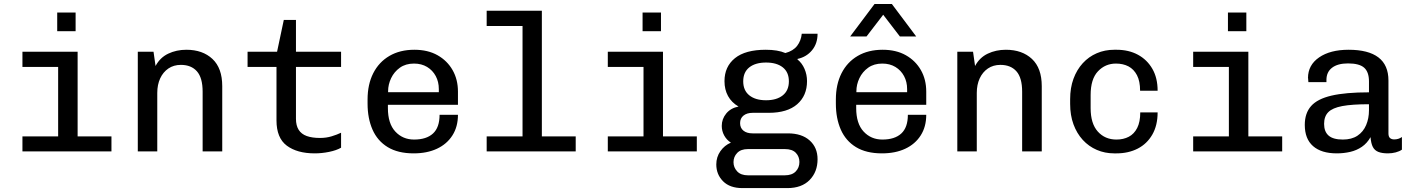

<svg xmlns="http://www.w3.org/2000/svg" viewBox="-20 -776 7240 984"><path d="M278 0V-432.8H95V-511H377.8V0ZM95 0V-76.8H551.2V0ZM273.2 -616.2V-711.8H367.5V-616.2Z M686.2 0V-511H766.8L777.2 -437.8Q800.2 -481 842.2 -501Q884.2 -521 935.2 -521Q1018.5 -521 1068.8 -473.9Q1119 -426.8 1119 -334.5V0H1018.5V-306Q1018.5 -377.5 989.2 -410.5Q960 -443.5 907 -443.5Q870.2 -443.5 843 -425Q815.8 -406.5 800.9 -374.2Q786 -342 786 -299.8V0Z M1593 10Q1502.8 10 1449.9 -29.5Q1397 -69 1397 -159V-432.8H1248.8V-511H1400L1434.5 -674H1496.8V-511H1728V-432.8H1496.8V-167Q1496.8 -132.8 1510.6 -110.8Q1524.5 -88.8 1551.9 -78.9Q1579.2 -69 1620 -69Q1652 -69 1679.6 -77.4Q1707.2 -85.8 1728 -95.8V-19Q1703.8 -5.2 1666.6 2.4Q1629.5 10 1593 10Z M2100 10Q2019.5 10 1967 -22Q1914.5 -54 1889.1 -111.8Q1863.8 -169.5 1863.8 -245V-266Q1863.8 -343.5 1892.9 -400.8Q1922 -458 1975.9 -489.5Q2029.8 -521 2103.5 -521Q2172.8 -521 2222.5 -492.9Q2272.2 -464.8 2299.6 -416.6Q2327 -368.5 2327 -306.5V-238.8H1968V-221.8Q1968 -142.8 2006 -101.8Q2044 -60.8 2102.2 -60.8Q2165.5 -60.8 2199.1 -91.8Q2232.8 -122.8 2232.8 -187.5H2327Q2327 -126.5 2298.6 -82Q2270.2 -37.5 2219.5 -13.8Q2168.8 10 2100 10ZM1969 -303.5H2229V-319.2Q2229 -356.8 2213.2 -386.1Q2197.5 -415.5 2168.9 -432.9Q2140.2 -450.2 2102 -450.2Q2059 -450.2 2029.5 -429.1Q2000 -408 1984.5 -375.4Q1969 -342.8 1969 -308.5Z M2658 0V-642.8H2474.2V-721H2757V0ZM2474.2 0V-76.8H2930.5V0Z M3278 0V-432.8H3095V-511H3377.8V0ZM3095 0V-76.8H3551.2V0ZM3273.2 -616.2V-711.8H3367.5V-616.2Z M3785.2 188Q3720.5 188 3685.8 153Q3651 118 3651 66.8Q3651 28.8 3671.9 -1.1Q3692.8 -31 3725.8 -45Q3703.8 -59 3691.4 -81.9Q3679 -104.8 3679 -130.8Q3679 -166.2 3701.9 -194.2Q3724.8 -222.2 3765 -230Q3729.2 -250.8 3711.1 -283.9Q3693 -317 3693 -360Q3693 -434.5 3746.5 -477.8Q3800 -521 3904.5 -521Q3966.5 -521 4005 -504.2Q4045.2 -515 4065.4 -541.2Q4085.5 -567.5 4089 -603H4170Q4170 -552.5 4141.4 -518.1Q4112.8 -483.8 4067.2 -474L4067 -471.5Q4090.5 -452.5 4103.2 -423Q4116 -393.5 4116 -360Q4116 -285.8 4065.6 -241.8Q4015.2 -197.8 3919.5 -197.8H3837.5Q3808.2 -197.8 3790.6 -183.8Q3773 -169.8 3773 -145Q3773 -120.2 3790.1 -106.4Q3807.2 -92.5 3836.8 -92.5H4017.8Q4089 -92.5 4129.5 -56.2Q4170 -20 4170 40Q4170 104.8 4129.4 146.4Q4088.8 188 4015 188ZM3813.2 122.5H4002.2Q4038.8 122.5 4057.9 102.9Q4077 83.2 4077 54.2Q4077 26.5 4058.6 7.2Q4040.2 -12 4002.2 -12H3813.2Q3777 -12 3758.1 7.8Q3739.2 27.5 3739.2 55.2Q3739.2 82.2 3758.1 102.4Q3777 122.5 3813.2 122.5ZM3906 -262.2Q3960.5 -262.2 3991.8 -287.4Q4023 -312.5 4023 -359.2Q4023 -406 3991.8 -430.8Q3960.5 -455.5 3906 -455.5Q3851.5 -455.5 3820.2 -430.8Q3789 -406 3789 -359.2Q3789 -312.5 3820.2 -287.4Q3851.5 -262.2 3906 -262.2Z M4500 10Q4419.5 10 4367 -22Q4314.5 -54 4289.1 -111.8Q4263.8 -169.5 4263.8 -245V-266Q4263.8 -343.5 4292.9 -400.8Q4322 -458 4375.9 -489.5Q4429.8 -521 4503.5 -521Q4572.8 -521 4622.5 -492.9Q4672.2 -464.8 4699.6 -416.6Q4727 -368.5 4727 -306.5V-238.8H4368V-221.8Q4368 -142.8 4406 -101.8Q4444 -60.8 4502.2 -60.8Q4565.5 -60.8 4599.1 -91.8Q4632.8 -122.8 4632.8 -187.5H4727Q4727 -126.5 4698.6 -82Q4670.2 -37.5 4619.5 -13.8Q4568.8 10 4500 10ZM4369 -303.5H4629V-319.2Q4629 -356.8 4613.2 -386.1Q4597.5 -415.5 4568.9 -432.9Q4540.2 -450.2 4502 -450.2Q4459 -450.2 4429.5 -429.1Q4400 -408 4384.5 -375.4Q4369 -342.8 4369 -308.5ZM4337.2 -589.2 4462 -755.5H4550.8L4675.5 -589.2H4591.8L4475.2 -741H4537.5L4421 -589.2Z M4886.2 0V-511H4966.8L4977.2 -437.8Q5000.2 -481 5042.2 -501Q5084.2 -521 5135.2 -521Q5218.5 -521 5268.8 -473.9Q5319 -426.8 5319 -334.5V0H5218.5V-306Q5218.5 -377.5 5189.2 -410.5Q5160 -443.5 5107 -443.5Q5070.2 -443.5 5043 -425Q5015.8 -406.5 5000.9 -374.2Q4986 -342 4986 -299.8V0Z M5690 10Q5642.5 10 5601.2 -7.8Q5560 -25.5 5529.2 -59Q5498.5 -92.5 5481.5 -139Q5464.5 -185.5 5464.5 -243.5V-267.5Q5464.5 -325.8 5481.5 -372.1Q5498.5 -418.5 5529.1 -452Q5559.8 -485.5 5601 -503.2Q5642.2 -521 5690.8 -521H5702.5Q5764.5 -521 5811.8 -495.5Q5859 -470 5885.9 -423.2Q5912.8 -376.5 5912.8 -311H5823Q5823 -360 5807 -390.6Q5791 -421.2 5763.4 -435.8Q5735.8 -450.2 5699.2 -450.2Q5644.5 -450.2 5607 -410.5Q5569.5 -370.8 5569.5 -289.2V-221.8Q5569.5 -142.5 5606.4 -101.6Q5643.2 -60.8 5701.8 -60.8Q5737.5 -60.8 5765 -75.1Q5792.5 -89.5 5808.1 -120.2Q5823.8 -151 5823.8 -200H5912.8Q5912.8 -133.2 5885.5 -86Q5858.2 -38.8 5810.8 -14.4Q5763.2 10 5702 10Z M6278 0V-432.8H6095V-511H6377.8V0ZM6095 0V-76.8H6551.2V0ZM6273.2 -616.2V-711.8H6367.5V-616.2Z M6831 10Q6752 10 6709.5 -27.1Q6667 -64.2 6667 -136Q6667 -195.8 6699.4 -232.5Q6731.8 -269.2 6804.1 -286Q6876.5 -302.8 6996 -302.8V-358.5Q6996 -407.2 6971.2 -429.1Q6946.5 -451 6888.5 -451Q6835.8 -451 6806.9 -428.9Q6778 -406.8 6778 -366.5V-355H6685.5Q6684.2 -370.8 6683.8 -375.9Q6683.2 -381 6683.2 -380.1Q6683.2 -379.2 6683.4 -377Q6683.5 -374.8 6683.5 -376.5Q6683.5 -442.5 6740.4 -481.8Q6797.2 -521 6891.5 -521Q6993 -521 7044.4 -481.8Q7095.8 -442.5 7095.8 -363.2V-92.2Q7095.8 -75.5 7103.8 -68.5Q7111.8 -61.5 7125.2 -61.5Q7147.8 -61.5 7164.8 -73.8V-9Q7152 0 7132.9 5Q7113.8 10 7093.2 10Q7063.2 10 7044.1 2.5Q7025 -5 7015.8 -22.9Q7006.5 -40.8 7004 -73.2Q6986.5 -42 6959.6 -23.6Q6932.8 -5.2 6899.8 2.4Q6866.8 10 6831 10ZM6862 -60.8Q6907.5 -60.8 6937.1 -80.6Q6966.8 -100.5 6981.4 -134.9Q6996 -169.2 6996 -211V-241.8Q6909.5 -241.8 6859.2 -232.4Q6809 -223 6787.5 -201.2Q6766 -179.5 6766 -141Q6766 -101.2 6789.2 -81Q6812.5 -60.8 6862 -60.8Z"/></svg>

Font: Chivo Mono Medium
Style: Regular
Weight: 500
Monospace: yes
Designer: Hector Gatti
Foundry: Omnibus-Type
Version: Version 1.008